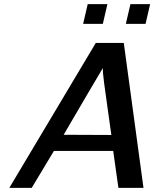

<svg xmlns="http://www.w3.org/2000/svg" viewBox="-20 -906 744 926"><path d="M381 -791 403 -886H498L476 -791ZM587 -791 609 -886H704L682 -791ZM25 0 442 -699H577L672 0H551L526 -178H240L133 0ZM287 -256 517 -255Q512 -293 500.5 -373Q489 -453 482 -506.5Q475 -560 476 -578Q465 -560 404 -456Q343 -352 287 -256Z"/></svg>

Font: Coval
Style: Medium Italic
Weight: 500
Foundry: Context Ltd
Version: Version 001.000